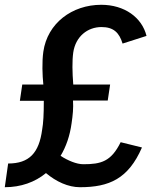

<svg xmlns="http://www.w3.org/2000/svg" viewBox="-46 -772 669 802"><path d="M288 10C410 10 490 -25 547 -156L458 -178C418 -97 376 -86 302 -86C274 -86 238 -101 207 -121C230 -159 246 -205 253 -257C258 -291 261 -320 259 -352H404L414 -419H260C256 -469 255 -518 260 -553C270 -620 320 -659 378 -659C428 -659 452 -636 466 -590L566 -622C547 -699 474 -752 377 -752C255 -752 152 -675 135 -556C129 -514 131 -457 135 -419H47L37 -351H137C137 -293 135 -258 130 -230C117 -133 76 -89 -12 -89L-26 10C41 10 100 -11 146 -49C189 -13 239 10 288 10Z"/></svg>

Font: Cheyenne Sans Medium
Style: Italic
Weight: 500
Italic angle: -8.13011°
Designer: The Public Sans project authors (U.S. Web Design System), Libre Franklin designed by Pablo Impallari and Rodrigo Fuenzal
Foundry: The Cheyenne Sans Project Authors
Version: Version 2.007